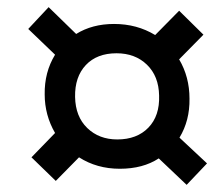

<svg xmlns="http://www.w3.org/2000/svg" viewBox="-20 -622 625 537"><path d="M481 -456Q510 -407 510 -346Q511 -285 482 -237L559 -165L502 -105L424 -179Q380 -150 315 -150Q251 -150 201 -182L136 -116L68 -182L134 -250Q105 -300 105 -358Q104 -420 134 -469L59 -541L116 -602L193 -527Q238 -555 299 -555Q363 -555 414 -524L481 -592L549 -525ZM224 -264Q257 -232 308 -232Q363 -232 395 -265Q427 -298 425 -355Q424 -409 391 -441Q358 -473 306 -473Q251 -473 220 -440Q189 -407 190 -351Q191 -296 224 -264Z"/></svg>

Font: Taylor Sans Bold LRS
Style: Bold
Weight: 700
Italic angle: -8°
Designer: Natanael Gama
Version: Version 1.001 September 8, 2015